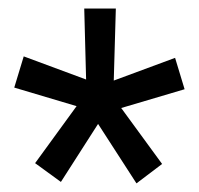

<svg xmlns="http://www.w3.org/2000/svg" viewBox="-20 -731 471 454"><path d="M161.1 -480 13.7 -523.9 36.1 -597.7 183.6 -543 179.2 -710.9H253.9L249 -540.5L394 -594.2L416.5 -520L266.6 -475.6L363.3 -343.3L302.7 -297.4L211.9 -438L124 -300.8L63 -345.2Z"/></svg>

Font: APIMedia Roboto
Style: Regular
Weight: 400
Designer: Google
Version: Version 2.137; 2017